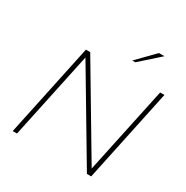

<svg xmlns="http://www.w3.org/2000/svg" viewBox="-196 -1041 1161 1201"><g transform="rotate(30 384.5 -440.0)"><path d="M202 -670 60 0H91L224 -626L596 0H627L769 -670H738L605 -44L233 -670ZM487 -756H509L648 -880H608Z"/></g></svg>

Font: LT Wave Thin
Style: Italic
Weight: 100
Designer: Daniel Lyons
Version: Version 2.5 (Glyphs App)